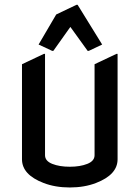

<svg xmlns="http://www.w3.org/2000/svg" viewBox="-20 -785 592 814"><path d="M73.2 -512.7 166 -556.6H170.9V-127Q170.9 -102.5 201.4 -90.3Q231.9 -78.1 275.9 -78.1Q319.8 -78.1 350.3 -90.3Q380.9 -102.5 380.9 -127V-512.7L473.6 -556.6H478.5V-109.9Q478.5 -44.4 387.2 -9.3Q337.9 9.8 275.9 9.8Q213.9 9.8 164.6 -9.3Q73.2 -44.4 73.2 -109.9ZM143.6 -596.2 218.3 -723.6 304.2 -764.6H309.1L413.1 -596.2L356.4 -569.3H351.6L278.3 -670.9L206.1 -569.3H201.2Z"/></svg>

Font: Nova Flat
Style: Book
Weight: 400
Version: Version 2.000